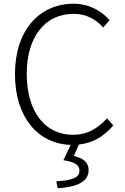

<svg xmlns="http://www.w3.org/2000/svg" viewBox="-20 -762 667 1027"><path d="M552 -129C500 -72 445 -41 371 -41C218 -41 123 -168 123 -367C123 -564 220 -688 374 -688C441 -688 493 -659 532 -615L566 -654C527 -700 460 -742 374 -742C189 -742 60 -598 60 -365C60 -136 183 8 358 13L319 95C380 104 405 120 405 151C405 184 377 202 281 208L289 245C396 238 454 208 454 148C454 104 423 84 375 72L402 11C479 3 537 -34 586 -91Z"/></svg>

Font: Noto Sans T Chinese Light
Style: Regular
Weight: 300
Designer: Ryoko NISHIZUKA (kana & ideographs); Paul D. Hunt (Latin, Greek & Cyrillic); Wenlong ZHANG (bopomofo); Sandoll Communica
Foundry: Adobe Systems Incorporated
Version: Version 1.000;PS 1;hotconv 1.0.78;makeotf.lib2.5.61930